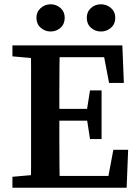

<svg xmlns="http://www.w3.org/2000/svg" viewBox="-20 -876 651 896"><path d="M38 0V-51L174 -63H187V0ZM123 0Q125 -51 125 -102Q125 -153 125 -205Q125 -257 125 -309V-355Q125 -407 125 -458.5Q125 -510 125 -561.5Q125 -613 123 -664H259Q258 -614 257.5 -562.5Q257 -511 257 -459.5Q257 -408 257 -355V-316Q257 -261 257 -208Q257 -155 257.5 -103.5Q258 -52 259 0ZM192 0V-55H517L480 -23L509 -177H578L571 0ZM191 -313V-368H418V-313ZM400 -227 384 -332V-353L400 -454H454V-227ZM38 -613V-664H187V-601H174ZM489 -489 460 -641 498 -609H192V-664H551L558 -489ZM216 -729Q190 -729 170 -746.5Q150 -764 150 -793Q150 -821 170 -838.5Q190 -856 216 -856Q243 -856 262.5 -838.5Q282 -821 282 -793Q282 -764 262.5 -746.5Q243 -729 216 -729ZM451 -729Q424 -729 404.5 -746.5Q385 -764 385 -793Q385 -821 404.5 -838.5Q424 -856 451 -856Q478 -856 498 -838.5Q518 -821 518 -793Q518 -764 498 -746.5Q478 -729 451 -729Z"/></svg>

Font: Source Serif 4 18pt SemiBold
Style: Regular
Weight: 600
Designer: Frank Grießhammer
Foundry: Adobe Systems Incorporated
Version: Version 4.004;hotconv 1.0.116;makeotfexe 2.5.65601